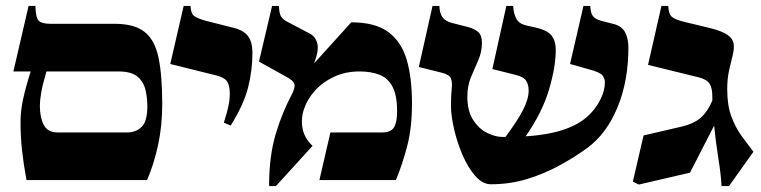

<svg xmlns="http://www.w3.org/2000/svg" viewBox="-20 -605 2556 645"><path d="M366 -525Q431 -525 465.5 -498Q500 -471 512.5 -411.5Q525 -352 525 -255Q525 -182 511 -117.5Q497 -53 474 0H69Q59 -54 54 -100Q49 -146 49 -197Q49 -232 57.5 -271.5Q66 -311 83 -365H25L76 -585H99Q100 -545 110.5 -535Q121 -525 151 -525ZM174 -160H407Q437 -160 456 -179Q475 -198 475 -248Q475 -275 469 -302Q463 -329 442.5 -347Q422 -365 377 -365H136Q123 -320 118.5 -294.5Q114 -269 114 -248Q114 -211 127 -185.5Q140 -160 174 -160Z M828 -427Q828 -369 813.5 -311.5Q799 -254 755 -183L732 -193Q743 -227 747.5 -249Q752 -271 752 -291Q752 -317 743 -331Q734 -345 705 -352L552 -390L597 -585H620Q621 -560 632 -551.5Q643 -543 672 -535L763 -512Q797 -504 812.5 -484.5Q828 -465 828 -427Z M1035 -392 1160 -530Q1241 -530 1285 -497Q1329 -464 1346.5 -403.5Q1364 -343 1364 -258Q1364 -176 1348 -114.5Q1332 -53 1310 0H1053L1090 -160H1263Q1293 -160 1303.5 -177Q1314 -194 1314 -231Q1314 -285 1298.5 -314Q1283 -343 1254.5 -354Q1226 -365 1188 -365Q1141 -365 1103 -347.5Q1065 -330 1039 -301.5Q1013 -273 1001.5 -239.5Q990 -206 996.5 -173Q1003 -140 1030 -115L907 20H884Q884 -80 906 -154Q928 -228 962 -291Q972 -312 969 -323Q966 -334 942 -347L850 -398L894 -585H917Q918 -560 924 -550Q930 -540 945 -532L1021 -492Q1040 -482 1046 -459Q1052 -436 1035 -392Z M1629 14Q1601 14 1576.5 -14Q1552 -42 1534 -84Q1516 -126 1505.5 -171Q1495 -216 1495 -250Q1495 -285 1497.5 -307Q1500 -329 1494.5 -342Q1489 -355 1463 -361L1387 -380L1433 -585H1456Q1457 -560 1466.5 -547Q1476 -534 1498 -528L1549 -515Q1573 -509 1586 -498Q1599 -487 1599 -461Q1599 -431 1587 -403.5Q1575 -376 1562.5 -346.5Q1550 -317 1550 -281Q1550 -232 1569.5 -202Q1589 -172 1616.5 -158.5Q1644 -145 1667 -145Q1673 -145 1678 -145Q1717 -197 1736.5 -234.5Q1756 -272 1756 -301Q1756 -319 1748 -333Q1740 -347 1710 -354L1634 -373L1681 -585H1704Q1705 -560 1714.5 -542.5Q1724 -525 1746 -520L1777 -513Q1818 -504 1832.5 -486Q1847 -468 1847 -437Q1847 -381 1824.5 -304.5Q1802 -228 1746 -147Q1793 -150 1833.5 -158.5Q1874 -167 1907 -183Q1955 -206 1983.5 -248Q2012 -290 2012 -329Q2012 -340 2004.5 -351Q1997 -362 1959 -372L1895 -390L1940 -585H1963Q1964 -560 1972.5 -550Q1981 -540 2000 -535L2043 -524Q2069 -517 2080 -496.5Q2091 -476 2091 -445Q2091 -333 2054.5 -244.5Q2018 -156 1953 -108Q1912 -78 1861 -50Q1810 -22 1752 -4Q1694 14 1629 14Z M2126 15 2106 5 2142 -150 2267 -179Q2311 -189 2334.5 -210Q2358 -231 2373 -267Q2373 -273 2373 -280Q2373 -309 2364 -323.5Q2355 -338 2328 -345L2157 -387L2202 -585H2225Q2226 -558 2237 -548.5Q2248 -539 2277 -532L2368 -510Q2407 -500 2424.5 -487.5Q2442 -475 2444.5 -458.5Q2447 -442 2441.5 -420Q2436 -398 2429.5 -369.5Q2423 -341 2423 -305Q2423 -251 2437 -213.5Q2451 -176 2471.5 -148Q2492 -120 2511 -95L2429 20H2404Q2402 -18 2393.5 -71Q2385 -124 2379 -183L2298 -25Z"/></svg>

Font: Bona Nova
Style: Bold
Weight: 700
Designer: Mateusz Machalski
Foundry: Capitalics
Version: Version 4.001; ttfautohint (v1.8.3)